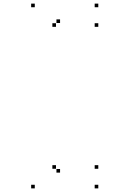

<svg xmlns="http://www.w3.org/2000/svg" viewBox="-20 -831 660 1061"><path d="M523.2 210V190H503.2V210ZM523.2 101.7V81.7H503.2V101.7ZM289.4 101.7V81.7H269.4V101.7ZM311.9 122.9V102.9H291.9V122.9ZM311.9 -703.9V-723.9H291.9V-703.9ZM289.4 -682.7V-702.7H269.4V-682.7ZM523.2 -682.7V-702.7H503.2V-682.7ZM523.2 -791V-811H503.2V-791ZM172.2 -791V-811H152.2V-791ZM172.2 210V190H152.2V210Z"/></svg>

Font: Monaspace Neon Dots Var
Style: Regular
Weight: 400
Designer: Riley Cran and the Lettermatic Team
Version: Version 1.100 (Monaspace Neon Dots)